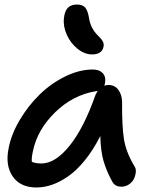

<svg xmlns="http://www.w3.org/2000/svg" viewBox="-20 -765 681 840"><path d="M382.8 -526.9Q350.1 -526.9 319.3 -551.5Q288.6 -576.2 272 -613.5Q255.4 -650.9 259.8 -686Q262.7 -715.8 276.4 -730.5Q290 -745.1 316.9 -745.1Q341.8 -745.1 353 -731.7Q364.3 -718.3 370.1 -683.1Q373.5 -662.1 382.3 -645Q391.1 -627.9 400.4 -617.9Q409.7 -607.9 418.2 -599.4Q426.8 -590.8 430.9 -581.5Q435.1 -572.3 433.1 -561Q426.3 -526.9 382.8 -526.9ZM139.2 55.2Q68.4 55.2 35.2 6.3Q2 -42.5 18.1 -118.2Q29.8 -178.7 66.7 -240.7Q103.5 -302.7 153.3 -351.3Q203.1 -399.9 265.1 -430.4Q327.1 -460.9 386.2 -460.9Q415 -460.9 429.9 -444.6Q444.8 -428.2 439 -398.9L436 -390.1Q444.8 -393.1 455.1 -393.1Q481.9 -393.1 497.6 -372.3Q513.2 -351.6 514.2 -319.8Q513.2 -215.8 522 -158.2Q530.8 -100.6 566.9 -40Q575.7 -28.3 574.2 -12.7Q572.8 2.9 565.9 17.3Q559.1 31.7 544.2 41.7Q529.3 51.8 511.2 51.8Q481.9 51.8 470.2 27.8Q445.8 -16.6 433.1 -60.3Q420.4 -104 418.9 -169.9Q388.2 -109.4 352.1 -64.7Q315.9 -20 279.3 5.6Q242.7 31.2 208 43.2Q173.3 55.2 139.2 55.2ZM124 -103Q117.7 -76.2 119.1 -57.1Q135.7 -49.8 161.1 -49.8Q222.2 -49.8 284.7 -127.7Q347.2 -205.6 397.9 -350.1Q402.8 -359.9 407.2 -367.2Q406.2 -367.2 404.1 -366.7Q401.9 -366.2 400.9 -366.2Q299.3 -350.1 220.9 -273.4Q142.6 -196.8 124 -103Z"/></svg>

Font: Shantell Sans Bouncy
Style: Italic
Weight: 500
Italic angle: -11.31°
Designer: Stephen Nixon, Anya Danilova, Shantell Martin
Foundry: Arrow Type
Version: Version 1.006;[9816181b4]